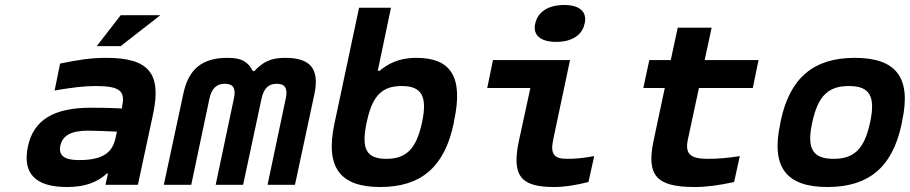

<svg xmlns="http://www.w3.org/2000/svg" viewBox="-20 -741 3649 770"><path d="M406 -509C345 -509 293 -501 221 -486L199 -378C262 -389 315 -396 363 -396C459 -396 483 -377 470 -316L469 -306C411 -309 368 -309 345 -309C195 -309 115 -260 92 -154C69 -44 123 9 249 9C313 9 367 -6 408 -45H413L403 0H533L594 -284C628 -445 579 -509 406 -509ZM222 -157C231 -198 266 -217 333 -217C360 -217 407 -215 449 -213L443 -186C430 -128 391 -99 297 -99C238 -99 214 -117 222 -157ZM368 -556H464L623 -680H464Z M715 -364 637 0H747L820 -346C829 -387 849 -405 882 -405C915 -405 927 -387 918 -346L845 0H955L1029 -346C1038 -387 1057 -405 1090 -405C1123 -405 1135 -387 1126 -346L1053 0H1163L1241 -364C1262 -465 1225 -509 1124 -509C1067 -509 1036 -494 1000 -456H994C974 -494 949 -509 893 -509C791 -509 736 -465 715 -364Z M1799 -244 1801 -256C1840 -436 1785 -509 1650 -509C1576 -509 1534 -483 1502 -457H1495L1548 -710H1420L1321 -244C1284 -69 1344 9 1505 9C1666 9 1762 -69 1799 -244ZM1450 -248 1451 -252C1473 -357 1512 -396 1591 -396C1669 -396 1695 -358 1673 -252L1672 -248C1649 -142 1608 -104 1529 -104C1450 -104 1428 -143 1450 -248Z M2254 -104C2201 -104 2186 -124 2199 -183L2266 -500H1957L1934 -388H2107L2061 -176C2031 -34 2070 9 2202 9C2245 9 2287 2 2340 -11L2363 -115C2320 -107 2288 -104 2254 -104ZM2126 -645C2117 -601 2146 -573 2211 -573C2274 -573 2315 -601 2324 -645L2325 -648C2335 -693 2305 -721 2243 -721C2178 -721 2137 -693 2127 -648Z M2818 -104C2748 -104 2726 -124 2739 -183L2783 -388H2999L3022 -500H2806L2834 -630H2698L2670 -500H2584L2560 -388H2646L2601 -176C2571 -34 2616 9 2766 9C2816 9 2863 2 2924 -11L2947 -115C2896 -107 2858 -104 2818 -104Z M3111 -256 3109 -244C3071 -69 3135 9 3298 9C3463 9 3559 -69 3596 -244L3598 -256C3636 -431 3573 -509 3408 -509C3245 -509 3148 -431 3111 -256ZM3237 -248 3238 -252C3261 -358 3303 -396 3384 -396C3466 -396 3492 -358 3470 -252L3469 -248C3446 -142 3404 -104 3323 -104C3242 -104 3214 -142 3237 -248Z"/></svg>

Font: LT Wave Mono Bold
Style: Italic
Weight: 700
Designer: Daniel Lyons
Version: Version 2.5 (Glyphs App)